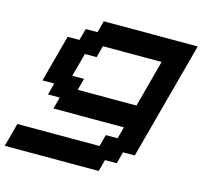

<svg xmlns="http://www.w3.org/2000/svg" viewBox="-141 -744 1041 987"><g transform="rotate(15 379.0 -250.0)"><path d="M-33.7 125H466.3L483.4 62.5H545.9L562.5 0H625Q652.8 -104 708.7 -312.3Q764.6 -520.5 792.5 -625H292.5L275.9 -562.5H213.4L196.3 -500H133.8Q122.6 -458 100.3 -375Q78.1 -292 66.9 -250H129.4L112.8 -187.5H175.3L158.7 -125H533.7L516.6 -62.5H454.1L437.5 0H0Q-5.4 21 -16.6 62.5Q-27.8 104 -33.7 125ZM566.9 -250H254.4L271 -312.5H208.5Q214.4 -333 225.6 -375Q236.8 -417 242.2 -437.5H304.7L321.3 -500H633.8Q622.6 -458 600.3 -375Q578.1 -292 566.9 -250Z"/></g></svg>

Font: Faithful 32x
Style: Oblique
Weight: 400
Foundry: Faithful Resource Pack
Version: Version 1.0; January 27, 2023